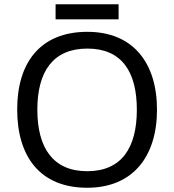

<svg xmlns="http://www.w3.org/2000/svg" viewBox="-20 -875 821 905"><path d="M539 -855H242V-784H539ZM720 -358C720 -580 606 -725 392 -725C168 -725 61 -578 61 -359C61 -138 168 10 391 10C606 10 720 -137 720 -358ZM156 -358C156 -538 230 -646 392 -646C553 -646 625 -538 625 -358C625 -178 553 -68 391 -68C230 -68 156 -178 156 -358Z"/></svg>

Font: Noto Sans Buginese
Style: Regular
Weight: 400
Designer: Monotype Design Team
Foundry: Monotype Imaging Inc.
Version: Version 2.002